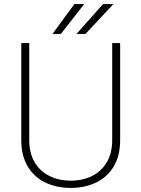

<svg xmlns="http://www.w3.org/2000/svg" viewBox="-20 -925 703 955"><path d="M538.1 -710.9H577.6V-229Q577.6 -149.4 545.2 -96.2Q512.7 -43 456.8 -16.6Q400.9 9.8 332 9.8Q262.2 9.8 206.5 -16.6Q150.9 -43 118.4 -96.2Q85.9 -149.4 85.9 -229V-710.9H125.5V-229Q125.5 -163.1 152.3 -117.9Q179.2 -72.8 226.1 -49.6Q272.9 -26.4 332 -26.4Q391.1 -26.4 437.7 -49.6Q484.4 -72.8 511.2 -117.9Q538.1 -163.1 538.1 -229ZM360.4 -756.3 492.7 -904.8H543.9L405.3 -756.3ZM241.2 -756.3 350.1 -904.8H398.9L282.7 -756.3Z"/></svg>

Font: Roboto ExtraLight
Style: Regular
Weight: 250
Designer: Christian Robertson
Foundry: Google
Version: Version 3.009; 2024